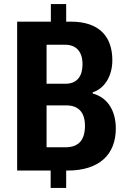

<svg xmlns="http://www.w3.org/2000/svg" viewBox="-20 -835 624 940"><path d="M64 0H228V85H304V0H310C466 0 547 -78 547 -206C547 -291 508 -358 434 -377V-383C493 -402 530 -464 530 -540C530 -656 466 -729 327 -729H304V-815H229V-729H64ZM208 -425V-616H298C353 -616 384 -583 384 -520C384 -463 358 -425 301 -425ZM208 -114V-319H305C364 -319 396 -285 396 -219C396 -151 366 -114 301 -114Z"/></svg>

Font: Mona Sans SemiCondensed
Style: Bold
Weight: 700
Width: 4
Designer: Deni Anggara
Foundry: GitHub
Version: Version 2.000